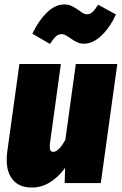

<svg xmlns="http://www.w3.org/2000/svg" viewBox="-20 -821 546 861"><path d="M10 -104Q10 -123 13 -144L67 -534H253L204 -178Q203 -172 203 -163Q203 -140 219 -140Q243 -140 273 -194L320 -534H506L432 0H270L272 -68Q206 20 123 20Q68 20 39 -13Q10 -46 10 -104ZM295 -650Q282 -659 273.5 -663.5Q265 -668 257 -668Q242 -668 230.5 -657.5Q219 -647 204 -624L125 -670Q152 -727 189.5 -764Q227 -801 268 -801Q288 -801 302 -794Q316 -787 335 -774Q346 -765 354 -761Q362 -757 370 -757Q384 -757 395 -767Q406 -777 420 -800L500 -756Q474 -699 435.5 -662Q397 -625 356 -625Q340 -625 326 -631.5Q312 -638 295 -650Z"/></svg>

Font: Fira Sans Condensed Black
Style: Italic
Weight: 900
Width: 3
Italic angle: -8°
Designer: Carrois Corporate & Edenspiekermann AG
Foundry: Carrois Corporate GbR & Edenspiekermann AG
Version: Version 4.203